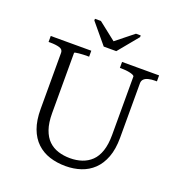

<svg xmlns="http://www.w3.org/2000/svg" viewBox="-158 -1036 1107 1179"><g transform="rotate(20 396.0 -446.0)"><path d="M370 -760H452L560 -891V-902H529L405 -803H426L300 -902H261V-891ZM212 -268Q212 -205 227 -162Q242 -119 268.5 -93.5Q295 -68 331 -56.5Q367 -45 409 -45Q451 -45 486.5 -57Q522 -69 548.5 -94.5Q575 -120 589.5 -163Q604 -206 604 -268V-649Q604 -654 596 -658Q588 -662 575.5 -665Q563 -668 547.5 -669.5Q532 -671 518 -671H508V-710H750V-671H739Q716 -671 696.5 -666.5Q677 -662 666.5 -651.5Q656 -641 656 -624V-268Q656 -194 636 -141Q616 -88 581 -54.5Q546 -21 499.5 -5.5Q453 10 400 10Q343 10 295 -5.5Q247 -21 211.5 -54.5Q176 -88 156.5 -140.5Q137 -193 137 -267V-635Q137 -657 113 -664Q89 -671 53 -671H42V-710H307V-671H298Q284 -671 269 -670.5Q254 -670 241 -668.5Q228 -667 220 -665.5Q212 -664 212 -661Z"/></g></svg>

Font: Roboto Serif 36pt Light
Style: Regular
Weight: 300
Designer: Greg Gazdowicz
Foundry: Commercial Type
Version: Version 1.008